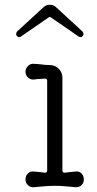

<svg xmlns="http://www.w3.org/2000/svg" viewBox="-20 -774 408 806"><path d="M67 -620Q63 -618 60 -618Q55 -618 50 -624Q48 -626 48 -631Q48 -638 52 -642L164 -745Q175 -754 189 -754Q204 -754 214 -745L326 -642Q334 -632 328 -624Q322 -615 311 -620L195 -700Q189 -705 183 -700ZM122 12Q108 13 97.5 3.5Q87 -6 87 -21Q87 -36 97.5 -46Q108 -56 122 -54Q133 -53 144.5 -52Q156 -51 168 -49Q178 -49 178 -58V-435Q178 -444 169 -444Q157 -443 145 -442.5Q133 -442 122 -440Q108 -439 97.5 -448.5Q87 -458 87 -473Q87 -487 98 -497.5Q109 -508 123 -506Q145 -505 158 -503Q171 -501 188 -501Q211 -501 226.5 -485.5Q242 -470 242 -447V-58Q242 -49 252 -49Q264 -51 276 -52Q288 -53 298 -54Q312 -56 322 -46Q332 -36 332 -21Q332 -6 322 3.5Q312 13 298 12Q278 10 254.5 8Q231 6 210 6Q189 6 165.5 8Q142 10 122 12Z"/></svg>

Font: Kiwi Maru Light
Style: Regular
Weight: 300
Designer: Hiroki-Chan
Version: Version 1.100